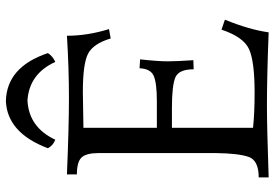

<svg xmlns="http://www.w3.org/2000/svg" viewBox="-162 -782 943 660"><g transform="rotate(-90 310.0 -451.5)"><path d="M529.3 0Q379.4 -5.9 275.4 -5.9Q205.1 -5.9 30.8 0V-34.2Q89.4 -34.2 101.3 -69.1Q113.3 -104 114.3 -181.2V-585Q114.3 -627 99.1 -643.1Q84 -659.2 41 -659.2V-693.4Q207 -686.5 302.7 -686.5Q406.7 -686.5 517.6 -693.4Q517.6 -622.6 540.5 -548.8L508.3 -543Q490.2 -603.5 455.3 -621.1Q420.4 -638.7 324.7 -638.7L201.2 -636.7V-384.3H292.5Q356 -384.3 380.1 -395.3Q404.3 -406.2 405.8 -443.8L436.5 -441.9Q429.7 -382.3 429.7 -346.2Q429.7 -317.4 433.6 -258.8L402.3 -257.8Q402.3 -308.1 375.2 -320.3Q348.1 -332.5 269.5 -332.5H201.2V-53.7Q250.5 -48.3 322.8 -48.3Q428.7 -48.3 470.9 -67.1Q513.2 -85.9 538.6 -162.1L572.8 -150.4Q538.6 -66.4 529.3 0ZM293 -903.3Q410.6 -900.4 458 -758.8Q447.3 -742.2 427.7 -733.4Q386.7 -823.2 294.9 -829.1Q202.6 -824.2 160.2 -733.4Q140.1 -741.2 130.9 -758.8Q183.6 -898.4 293 -903.3Z"/></g></svg>

Font: Almanac
Style: Regular
Weight: 400
Designer: Eden's Almanac
Version: Version 3.501;March 28, 2021;FontCreator 13.0.0.2683 64-bit